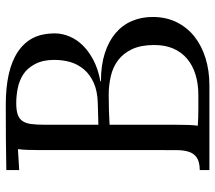

<svg xmlns="http://www.w3.org/2000/svg" viewBox="-60 -682 742 662"><g transform="rotate(-90 311.0 -351.0)"><path d="M124.5 -581.1Q124.5 -608.4 125.2 -627.9Q126 -647.5 127.9 -660.2L55.7 -655.8V-700.2Q110.8 -701.2 166 -701.7Q221.2 -702.1 281.7 -702.1Q339.8 -702.1 385.7 -691.9Q431.6 -681.6 463.1 -660.6Q494.6 -639.6 510.7 -608.9Q526.9 -578.1 526.9 -530.8Q526.4 -506.3 516.1 -481.9Q505.9 -457.5 485.4 -436.5Q464.8 -415.5 433.8 -399.4Q402.8 -383.3 361.8 -376V-374Q417 -374 458.5 -360.6Q500 -347.2 527.8 -323.5Q555.7 -299.8 569.6 -267.1Q583.5 -234.4 583.5 -195.8Q583.5 -149.9 565.7 -113.5Q547.9 -77.1 516.4 -52Q484.9 -26.9 441.7 -13.4Q398.4 0 347.7 0H55.7V-33.2Q84 -33.7 98.1 -43.2Q112.3 -52.7 118.2 -69.6Q124 -86.4 124.3 -109.6Q124.5 -132.8 124.5 -161.1ZM286.6 -666Q262.2 -666 247.6 -661.1Q232.9 -656.2 224.9 -644.8Q216.8 -633.3 214.4 -614.7Q211.9 -596.2 211.9 -568.8V-382.8L284.7 -384.8Q327.6 -385.7 356.7 -398.9Q385.7 -412.1 403.3 -433.3Q420.9 -454.6 428.2 -480Q435.5 -505.4 435.5 -536.1Q435.5 -574.2 420.9 -601.6Q406.2 -628.9 384.8 -642.3Q363.3 -655.8 337.4 -660.9Q311.5 -666 286.6 -666ZM208.5 -40Q220.2 -39.1 236.3 -38.6Q252.4 -38.1 268.3 -38.1Q284.2 -38.1 296.9 -38.1Q309.6 -38.1 314.5 -38.1Q353 -38.1 384.8 -47.9Q416.5 -57.6 439.2 -76.7Q461.9 -95.7 474.4 -124Q486.8 -152.3 486.8 -189.9Q486.8 -235.8 472.7 -266.1Q458.5 -296.4 434.8 -314.5Q411.1 -332.5 379.9 -339.8Q348.6 -347.2 314.5 -347.2Q284.7 -347.2 260.3 -346.4Q235.8 -345.7 211.9 -344.2V-118.2Q211.9 -90.8 211.2 -71.8Q210.4 -52.7 208.5 -40Z"/></g></svg>

Font: Lora
Style: Regular
Weight: 400
Designer: Olga Karpushina, Alexei Vanyashin
Foundry: Cyreal (www.cyreal.org, a@cyreal.org)
Version: Version 1.014